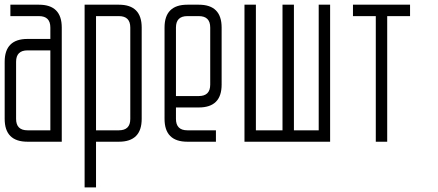

<svg xmlns="http://www.w3.org/2000/svg" viewBox="-20 -606 1871 821"><path d="M195.3 -390.6H97.7Q48.8 -390.6 48.8 -341.8V-97.7Q48.8 -48.8 97.7 -48.8H195.3ZM195.3 -439.5V-488.3Q195.3 -537.1 146.5 -537.1H24.4V-585.9H146.5Q244.1 -585.9 244.1 -488.3V0H97.7Q0 0 0 -97.7V-341.8Q0 -439.5 97.7 -439.5Z M488.3 -537.1Q537.1 -537.1 537.1 -488.3V-97.2Q537.1 -48.8 488.3 -48.8H390.6V-537.1ZM585.9 -97.7V-488.3Q585.9 -585.9 488.3 -585.9H341.8V195.3H390.6V0H488.3Q585.9 0 585.9 -97.7Z M732.4 -195.3H830.1Q878.9 -195.3 878.9 -244.1V-488.3Q878.9 -537.1 830.1 -537.1H781.2Q732.4 -537.1 732.4 -488.3ZM732.4 -146.5V-97.7Q732.4 -48.8 781.2 -48.8H903.3V0H781.2Q683.6 0 683.6 -97.7V-488.3Q683.6 -585.9 781.2 -585.9H830.1Q927.7 -585.9 927.7 -488.3V-244.1Q927.7 -146.5 830.1 -146.5Z M1025.4 0H1391.6V-585.9H1342.8V-48.8H1236.8V-585.9H1188V-48.8H1074.2V-585.9H1025.4Z M1733.4 -537.1V-585.9H1489.3V-537.1H1586.9V0H1635.7V-537.1Z"/></svg>

Font: Daray
Style: Regular
Weight: 400
Designer: Maxim Raikov
Foundry: Maxim Raikov
Version: Version 1.00 May 24, 2021, initial release